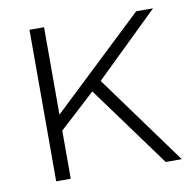

<svg xmlns="http://www.w3.org/2000/svg" viewBox="-64 -585 651 649"><g transform="rotate(-10 261.0 -260.0)"><path d="M509 0H454L251 -278L128 -165V0H78V-520H128V-220L444 -519H502L285 -308Z"/></g></svg>

Font: Raleway
Style: Light
Weight: 300
Designer: Matt McInerney, Pablo Impallari, Rodrigo Fuenzalida
Foundry: Matt McInerney, Pablo Impallari, Rodrigo Fuenzalida
Version: Version 3.000